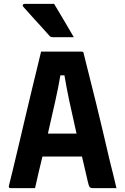

<svg xmlns="http://www.w3.org/2000/svg" viewBox="-20 -966 640 986"><path d="M160 0H34Q23 0 26 -13Q33 -40 45.5 -92Q58 -144 74 -211.5Q90 -279 107 -351.5Q124 -424 140.5 -492.5Q157 -561 170.5 -616Q184 -671 191 -701H399Q410 -701 410 -690Q439 -577 473 -438Q507 -299 544 -139Q552 -106 561 -71Q570 -36 578 0H455Q446 0 441 -5Q436 -10 431 -33Q423 -68 415.5 -100Q408 -132 401 -162H198Q189 -126 179.5 -85.5Q170 -45 160 0ZM290 -579Q280 -519 264.5 -449.5Q249 -380 226 -280H373Q351 -376 336 -447Q321 -518 311 -579ZM258 -946Q285 -900 309 -860.5Q333 -821 359 -775H251Q241 -775 235 -781Q209 -810 191.5 -829.5Q174 -849 160 -864Q146 -879 132 -895Q118 -911 99 -932Q95 -937 97.5 -941.5Q100 -946 106 -946Z"/></svg>

Font: Recursive Mn Lnr St
Style: Bold
Weight: 700
Monospace: yes
Version: Version 1.079;hotconv 1.0.112;makeotfexe 2.5.65598; ttfautoh